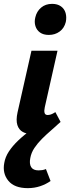

<svg xmlns="http://www.w3.org/2000/svg" viewBox="-51 -687 364 995"><path d="M115 8Q88 8 67.5 -3Q47 -14 39 -39Q31 -64 40 -105L112 -424H247L181 -131Q177 -113 180 -102Q183 -91 196 -91Q204 -91 213 -94Q222 -97 236 -106L263 -55Q229 -23 190.5 -7.5Q152 8 115 8ZM202 -506Q174 -506 156.5 -518.5Q139 -531 132.5 -552Q126 -573 132 -597Q139 -628 162 -647.5Q185 -667 219 -667Q247 -667 265 -654Q283 -641 289 -619.5Q295 -598 290 -573Q282 -541 258 -523.5Q234 -506 202 -506ZM93 288Q24 288 -7.5 250Q-39 212 -29 158Q-24 127 -5 98Q14 69 44 40.5Q74 12 116 -18.5Q158 -49 209 -84L262 -55Q239 -33 214 -11.5Q189 10 166.5 32.5Q144 55 127.5 79.5Q111 104 106 132Q100 162 110.5 179Q121 196 149 196Q158 196 168 194.5Q178 193 187 189L211 251Q187 268 157 278Q127 288 93 288Z"/></svg>

Font: Ysabeau ExtraBold
Style: Italic
Weight: 800
Italic angle: -12°
Designer: Christian Thalmann (Catharsis Fonts)
Version: Version 2.002